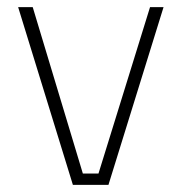

<svg xmlns="http://www.w3.org/2000/svg" viewBox="-20 -520 510 540"><path d="M285 0H185L31 -500H72L213 -32H257L402 -500H440Z"/></svg>

Font: Storia Sans Thin
Style: Regular
Weight: 100
Designer: Accademia di Belle Arti di Urbino and others
Foundry: Accademia di Belle Arti di Urbino and others.
Version: Version 60.001;May 25, 2020;FontCreator 12.0.0.2522 64-bit